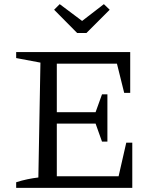

<svg xmlns="http://www.w3.org/2000/svg" viewBox="-20 -906 751 926"><path d="M589 -218H618V0H58V-27Q86 -36 112.5 -41.5Q139 -47 165 -50L175 -604L58 -626V-655H608V-458H579L544 -599H219L254 -634V-365H441L472 -451H498V-223H472L441 -310H254V-21L219 -56H552ZM352 -747 241 -859 268 -886 376 -805 481 -886 509 -859 397 -747Z"/></svg>

Font: Piazzolla Thin
Style: Regular
Weight: 400
Version: Version 2.001